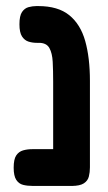

<svg xmlns="http://www.w3.org/2000/svg" viewBox="-20 -603 356 632"><path d="M216 9Q189 9 176 1.5Q163 -6 159 -18.5Q155 -31 155 -45V-334Q155 -371 153.5 -399.5Q152 -428 142.5 -445Q133 -462 108 -462H101Q87 -462 74 -466Q61 -470 52.5 -483Q44 -496 44 -523Q44 -551 52.5 -563.5Q61 -576 74 -579.5Q87 -583 100 -583H106Q171 -583 208 -553Q245 -523 260.5 -468Q276 -413 276 -337V-52Q276 -36 272.5 -22Q269 -8 256 0.5Q243 9 216 9ZM87 9Q70 9 56 5.5Q42 2 33.5 -11Q25 -24 25 -51Q25 -79 33.5 -91.5Q42 -104 56 -108Q70 -112 86 -112H222L221 9Z"/></svg>

Font: Fredoka Condensed Medium
Style: Regular
Weight: 500
Width: 3
Designer: Ben Nathan
Foundry: Milena B. Brandão, Ben Nathan
Version: Version 2.001